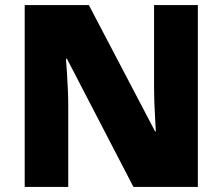

<svg xmlns="http://www.w3.org/2000/svg" viewBox="-20 -734 874 754"><path d="M757 0H504L243 -503H239Q241 -480 243 -447.5Q245 -415 246.5 -382Q248 -349 248 -322V0H77V-714H329L589 -218H592Q591 -241 589 -272Q587 -303 586 -335Q585 -367 585 -391V-714H757Z"/></svg>

Font: Noto Sans Myanmar Black
Style: Regular
Weight: 900
Designer: Monotype Design Team
Foundry: Monotype Imaging Inc.
Version: Version 2.107; ttfautohint (v1.8.4.7-5d5b)